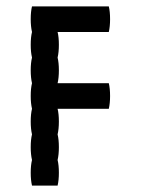

<svg xmlns="http://www.w3.org/2000/svg" viewBox="-20 -580 440 600"><path d="M324 -280Q324 -257 320 -240H160Q164 -224 164 -200Q164 -177 160 -160Q164 -144 164 -120Q164 -97 160 -80Q164 -64 164 -40Q164 -17 160 0H80Q76 -17 76 -40Q76 -64 80 -80Q76 -97 76 -120Q76 -144 80 -160Q76 -177 76 -200Q76 -224 80 -240Q76 -257 76 -280Q76 -304 80 -320Q76 -337 76 -360Q76 -384 80 -400Q76 -417 76 -440Q76 -464 80 -480Q76 -497 76 -520Q76 -544 80 -560H320Q324 -544 324 -520Q324 -497 320 -480H160Q164 -464 164 -440Q164 -417 160 -400Q164 -384 164 -360Q164 -337 160 -320H320Q324 -304 324 -280Z"/></svg>

Font: VT323
Style: Regular
Weight: 400
Monospace: yes
Designer: Peter Hull
Version: Version 2.000